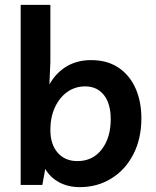

<svg xmlns="http://www.w3.org/2000/svg" viewBox="-20 -760 642 789"><path d="M65 0V-740H187V-505L183 -413Q210 -461 253.5 -487Q297 -513 354 -513Q421 -513 467 -482Q513 -451 537 -397Q561 -343 561 -274Q561 -190 528 -126Q495 -62 437.5 -26.5Q380 9 308 9Q259 9 222 -11.5Q185 -32 166 -66L154 0ZM298 -98Q361 -98 398 -146Q435 -194 435 -270Q435 -334 407 -369.5Q379 -405 330 -405Q289 -405 257 -382.5Q225 -360 206 -319.5Q187 -279 187 -226Q187 -167 217 -132.5Q247 -98 298 -98Z"/></svg>

Font: Livvic SemiBold
Style: Regular
Weight: 600
Designer: Jacques Le Bailly, Baron von Fonthausen
Version: Version 1.001; ttfautohint (v1.8.2)